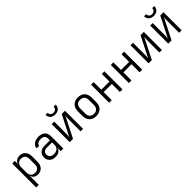

<svg xmlns="http://www.w3.org/2000/svg" viewBox="333 -2369 4133 4133"><g transform="rotate(-45 2400.0 -302.5)"><path d="M97 180V-550H176V-450Q186 -501 226 -530.5Q266 -560 327 -560Q409 -560 458.5 -505.5Q508 -451 508 -357V-194Q508 -100 459 -45Q410 10 327 10Q266 10 225.5 -20.5Q185 -51 176 -102H175L176 15V180ZM302 -59Q362 -59 395.5 -91.5Q429 -124 429 -194V-357Q429 -426 395.5 -458.5Q362 -491 302 -491Q244 -491 210 -454.5Q176 -418 176 -353V-197Q176 -132 210 -95.5Q244 -59 302 -59Z M856 10Q770 10 721 -37.5Q672 -85 672 -161Q672 -211 694.5 -248.5Q717 -286 757 -307.5Q797 -329 849 -329H1024V-375Q1024 -491 902 -491Q847 -491 813.5 -469Q780 -447 777 -410H698Q703 -475 757.5 -517.5Q812 -560 902 -560Q999 -560 1051 -512Q1103 -464 1103 -377V0H1025V-103H1024Q1016 -51 971.5 -20.5Q927 10 856 10ZM876 -58Q944 -58 984 -91.5Q1024 -125 1024 -183V-266H856Q810 -266 781 -237.5Q752 -209 752 -164Q752 -116 785 -87Q818 -58 876 -58Z M1297 0V-550H1373V-240Q1373 -198 1372 -152.5Q1371 -107 1364 -78L1603 -550H1703V0H1627V-311Q1627 -353 1628 -399Q1629 -445 1636 -473L1397 0ZM1500 -641Q1429 -641 1386.5 -680.5Q1344 -720 1344 -785H1408Q1408 -744 1433 -719Q1458 -694 1499 -694Q1541 -694 1566.5 -719Q1592 -744 1592 -785H1656Q1656 -720 1613.5 -680.5Q1571 -641 1500 -641Z M2100 9Q2004 9 1947 -48Q1890 -105 1890 -206V-344Q1890 -445 1946.5 -502Q2003 -559 2100 -559Q2197 -559 2253.5 -502Q2310 -445 2310 -344V-206Q2310 -105 2253 -48Q2196 9 2100 9ZM2100 -62Q2161 -62 2196 -97Q2231 -132 2231 -199V-351Q2231 -418 2196 -453Q2161 -488 2100 -488Q2039 -488 2004 -453Q1969 -418 1969 -351V-199Q1969 -132 2004 -97Q2039 -62 2100 -62Z M2497 0V-550H2576V-318H2824V-550H2903V0H2824V-246H2576V0Z M3097 0V-550H3176V-318H3424V-550H3503V0H3424V-246H3176V0Z M3697 0V-550H3773V-240Q3773 -198 3772 -152.5Q3771 -107 3764 -78L4003 -550H4103V0H4027V-311Q4027 -353 4028 -399Q4029 -445 4036 -473L3797 0Z M4297 0V-550H4373V-240Q4373 -198 4372 -152.5Q4371 -107 4364 -78L4603 -550H4703V0H4627V-311Q4627 -353 4628 -399Q4629 -445 4636 -473L4397 0ZM4500 -641Q4429 -641 4386.5 -680.5Q4344 -720 4344 -785H4408Q4408 -744 4433 -719Q4458 -694 4499 -694Q4541 -694 4566.5 -719Q4592 -744 4592 -785H4656Q4656 -720 4613.5 -680.5Q4571 -641 4500 -641Z"/></g></svg>

Font: JetBrains Mono NL Light
Style: Regular
Weight: 300
Monospace: yes
Designer: Philipp Nurullin, Konstantin Bulenkov
Foundry: JetBrains
Version: Version 2.305; ttfautohint (v1.8.4.7-5d5b)